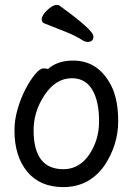

<svg xmlns="http://www.w3.org/2000/svg" viewBox="-20 -739 540 783"><path d="M238 24Q143 24 91 -39Q39 -102 39 -207Q39 -251 52 -295Q65 -339 84 -375.5Q103 -412 123 -436Q143 -460 157 -460Q173 -460 175 -457Q214 -492 278 -492Q388 -492 440 -376Q462 -323 462 -245Q462 -148 406 -64Q344 24 238 24ZM238 -49Q320 -49 363 -143Q384 -189 384 -245Q384 -327 356 -373.5Q328 -420 273 -420Q208 -420 162.5 -352.5Q117 -285 117 -208Q117 -49 238 -49ZM337 -568Q331 -568 321 -572Q291 -592 248.5 -609Q206 -626 160 -644Q150 -649 150 -659Q150 -670 160 -683.5Q170 -697 185 -708Q200 -719 212 -719Q221 -719 224 -715Q361 -616 361 -591Q361 -568 337 -568Z"/></svg>

Font: LXGW WenKai Mono TC
Style: Bold
Weight: 700
Designer: LXGW / Fontworks Inc.
Foundry: LXGW / Fontworks Inc.
Version: Version 1.330